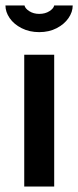

<svg xmlns="http://www.w3.org/2000/svg" viewBox="-39 -685 287 705"><path d="M105 -567Q69 -567 40.5 -581.5Q12 -596 -3.5 -618.5Q-19 -641 -19 -665H51Q53 -654 68.5 -644Q84 -634 105 -634Q127 -634 142.5 -644Q158 -654 160 -665H228Q228 -641 212.5 -618.5Q197 -596 169 -581.5Q141 -567 105 -567ZM50 -484H160V0H50Z"/></svg>

Font: Pragati Narrow
Style: Bold
Weight: 700
Designer: Hector Gatti, Marcela Romero, Pablo Cosgaya and Nicolas Silva
Foundry: Omnibus-Type
Version: Version 1.010; ttfautohint (v1.3)